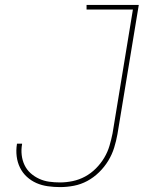

<svg xmlns="http://www.w3.org/2000/svg" viewBox="-20 -755 640 783"><path d="M225 8Q200 8 175 4.5Q150 1 128.5 -8.5Q107 -18 89.5 -34Q72 -50 61.5 -71.5Q51 -93 48 -117.5Q45 -142 49 -167Q49 -168 49 -168.5Q49 -169 50 -169H70Q70 -169 70 -168.5Q70 -168 70 -167Q66 -145 68.5 -123Q71 -101 80 -82Q89 -63 104.5 -49Q120 -35 139.5 -26Q159 -17 180.5 -14Q202 -11 225 -11Q250 -11 276.5 -16.5Q303 -22 327 -35Q351 -48 371 -68Q391 -88 405 -111.5Q419 -135 426.5 -160.5Q434 -186 439 -211L522 -716H333V-735H546L459 -208Q454 -180 445.5 -152.5Q437 -125 421.5 -99.5Q406 -74 384 -52.5Q362 -31 336 -17Q310 -3 281.5 2.5Q253 8 225 8Z"/></svg>

Font: Iosevka Slab ThExObl
Style: Regular
Weight: 100
Width: 7
Italic angle: -9°
Monospace: yes
Designer: Belleve Invis
Foundry: Belleve Invis
Version: Version 11.1.1; ttfautohint (v1.8.3)